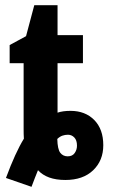

<svg xmlns="http://www.w3.org/2000/svg" viewBox="-20 -682 434 738"><path d="M101.1 36.1 2.9 2Q39.1 -95.7 71.8 -148.9Q71.3 -157.2 71 -166.5Q70.8 -175.8 70.8 -185.1V-439H17.1V-508.8L80.1 -543L111.8 -662.1H201.2V-546.9H298.8V-439H201.2V-249Q221.7 -255.9 251 -255.9Q307.6 -255.9 342.3 -220.7Q377 -185.5 377 -124Q377 -64.9 338.1 -27.6Q299.3 9.8 231 9.8Q160.6 9.8 126 -27.8Q120.1 -13.7 114 2.2Q107.9 18.1 101.1 36.1ZM240.2 -81.1Q258.3 -81.1 267.1 -93.8Q275.9 -106.4 275.9 -122.1Q275.9 -143.1 265.6 -153.6Q255.4 -164.1 241.2 -164.1Q230 -164.1 220 -160.6Q210 -157.2 200.2 -147.9Q201.2 -108.4 211.7 -94.7Q222.2 -81.1 240.2 -81.1Z"/></svg>

Font: Open Sans Condensed
Style: Bold
Weight: 700
Width: 3
Designer: Monotype Design Team
Foundry: Monotype Imaging Inc.
Version: Version 3.003; ttfautohint (v1.8.4)